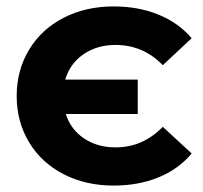

<svg xmlns="http://www.w3.org/2000/svg" viewBox="-20 -568 632 598"><path d="M487 -173 577 -90Q536 -41 473.5 -15.5Q411 10 334 10Q247 10 178 -25.5Q109 -61 70.5 -125Q32 -189 32 -269Q32 -349 70.5 -413Q109 -477 178 -512.5Q247 -548 334 -548Q411 -548 473.5 -522.5Q536 -497 577 -449L487 -365Q426 -428 340 -428Q282 -428 240 -399Q198 -370 183 -320H409V-213H185Q200 -165 241.5 -137Q283 -109 340 -109Q425 -109 487 -173Z"/></svg>

Font: mBank
Style: Bold
Weight: 700
Designer: Julieta Ulanovsky
Foundry: Julieta Ulanovsky
Version: Version 7.200